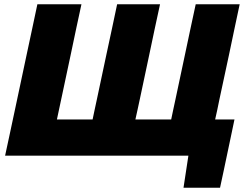

<svg xmlns="http://www.w3.org/2000/svg" viewBox="-20 -733 1156 904"><path d="M844 151 867 0H4Q16.5 -56.5 27.5 -109.2Q38.5 -162 53.5 -231L105 -473.5Q120 -544 131.8 -599Q143.5 -654 156 -713H363.5Q350.5 -653.5 338.8 -598.5Q327 -543.5 312.5 -473.5L268 -264.5Q262.5 -238.5 257.5 -215.2Q252.5 -192 248 -170.5H416Q420.5 -192.5 425.5 -215.8Q430.5 -239 436 -264.5L480.5 -474Q495.5 -543.5 507.2 -598.2Q519 -653 531.5 -713H733.5Q720.5 -653.5 708.8 -598.8Q697 -544 682.5 -474L638 -264.5Q632.5 -239 627.5 -215.8Q622.5 -192.5 617.5 -170.5H786Q790.5 -192.5 795.5 -215.8Q800.5 -239 806 -264.5L850.5 -474Q865 -543.5 876.8 -598.2Q888.5 -653 901.5 -713H1108.5Q1096 -653.5 1084.2 -598.8Q1072.5 -544 1058 -474L1013 -264.5Q1008 -239 1003 -215.8Q998 -192.5 993 -170.5H1084Q1075.5 -130 1066.8 -88.5Q1058 -47 1049.5 -6.5Q1041.5 32 1033 72Q1024.5 112 1016 151Z"/></svg>

Font: Commissioner ExtraBold
Style: Italic
Weight: 800
Italic angle: -12°
Designer: Kostas Bartsokas
Foundry: Kostas Bartsokas
Version: Version 1.000; ttfautohint (v1.8.3)